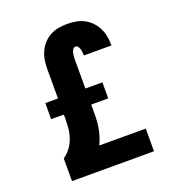

<svg xmlns="http://www.w3.org/2000/svg" viewBox="-135 -849 869 955"><g transform="rotate(-20 300.0 -371.5)"><path d="M83 0V-120Q104 -134 120 -155.5Q136 -177 144.5 -201.5Q153 -226 155.5 -252Q158 -278 158 -304V-325H91V-410H158V-566Q158 -589 161.5 -612Q165 -635 175 -656.5Q185 -678 201 -695.5Q217 -713 237.5 -724Q258 -735 281.5 -739Q305 -743 328 -743Q350 -743 372.5 -739Q395 -735 415 -725Q435 -715 451 -699Q467 -683 477.5 -663Q488 -643 493 -620.5Q498 -598 498 -576V-567H352V-570Q352 -578 351 -586Q350 -594 348 -601.5Q346 -609 341 -616Q336 -623 328 -623Q319 -623 314 -615.5Q309 -608 307 -599.5Q305 -591 304 -582.5Q303 -574 303 -566V-410H393V-325H303V-304Q303 -281 302.5 -257Q302 -233 298.5 -209.5Q295 -186 288 -163.5Q281 -141 271 -120H517V0Z"/></g></svg>

Font: Iosevka Etoile Heavy
Style: Regular
Weight: 900
Designer: Belleve Invis
Foundry: Belleve Invis
Version: Version 22.1.2; ttfautohint (v1.8.4)